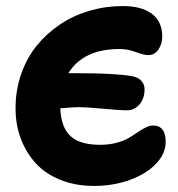

<svg xmlns="http://www.w3.org/2000/svg" viewBox="-20 -575 582 627"><path d="M287.1 32.2Q226.1 32.2 176.8 12.2Q127.4 -7.8 95.9 -42.7Q64.5 -77.6 47.6 -123.3Q30.8 -168.9 30.8 -221.2Q30.8 -280.8 49.3 -333.7Q67.9 -386.7 100.6 -426.8Q133.3 -466.8 177 -495.8Q220.7 -524.9 272.9 -540Q325.2 -555.2 380.9 -555.2Q442.4 -555.2 476.1 -530Q509.8 -504.9 509.8 -455.1Q509.8 -431.6 497.3 -413.3Q484.9 -395 463.9 -395Q450.7 -395 423.6 -405Q396.5 -415 371.1 -415Q252 -415 203.1 -335.9H237.8Q356.9 -335.9 411.1 -326.2Q430.7 -322.8 441.4 -311.3Q452.1 -299.8 452.1 -283.2Q452.1 -253.9 435.8 -234.4Q419.4 -214.8 395 -214.8Q371.1 -214.8 316.7 -220Q262.2 -225.1 238.8 -225.1Q218.8 -225.1 176.8 -221.2Q179.7 -158.7 210.4 -130.4Q241.2 -102.1 307.1 -102.1Q335.9 -102.1 360.4 -108.6Q384.8 -115.2 400.4 -124.5Q416 -133.8 429.2 -142.8Q442.4 -151.9 455.1 -158.4Q467.8 -165 480 -165Q521 -165 521 -111.8Q521 -73.2 489.3 -40Q457.5 -6.8 403.6 12.7Q349.6 32.2 287.1 32.2Z"/></svg>

Font: Shantell Sans Irregular Bouncy
Style: Bold
Weight: 700
Designer: Stephen Nixon, Anya Danilova, Shantell Martin
Foundry: Arrow Type
Version: Version 1.006;[9816181b4]